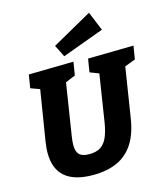

<svg xmlns="http://www.w3.org/2000/svg" viewBox="-140 -1086 1051 1208"><g transform="rotate(-15 385.5 -482.5)"><path d="M474 -702 771 -707 757 -621 670 -587 690 -611 637 -275Q622 -173 581 -109.5Q540 -46 474 -16Q408 14 316 14Q196 14 135 -37.5Q74 -89 74 -195Q74 -212 76 -231Q78 -250 81 -271L136 -611L150 -588L74 -616L88 -702L380 -707L366 -621L285 -587L304 -611L249 -261Q246 -243 244.5 -227.5Q243 -212 243 -199Q243 -158 262 -138.5Q281 -119 327 -119Q373 -119 401 -137.5Q429 -156 445 -193Q461 -230 470 -285L521 -611L538 -586L460 -616ZM333 -755 294 -833 554 -979 605 -855Z"/></g></svg>

Font: Bitter Thin ExtraBold
Style: Italic
Weight: 800
Italic angle: -9°
Version: Version 2.002